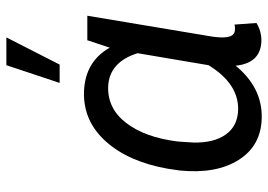

<svg xmlns="http://www.w3.org/2000/svg" viewBox="-138 -680 829 593"><g transform="rotate(-90 276.5 -383.5)"><path d="M35.2 0ZM524.4 -528.3 460 -143.1Q456.1 -114.7 458 -100.6Q460.4 -73.2 481 -72.3H489.3L497.1 -73.7L502 -5.9Q476.1 9.8 446.3 9.3Q377.9 7.3 370.1 -70.3Q302.7 12.2 209 10.3Q123.5 8.8 79.3 -60.5Q35.2 -129.9 46.4 -242.7L51.8 -279.3Q73.2 -400.9 136 -470.9Q198.7 -541 289.1 -538.6Q382.8 -535.6 425.8 -459L448.7 -528.3ZM135.3 -240.7 132.8 -201.2Q131.3 -136.7 158 -100.1Q184.6 -63.5 234.4 -62.5Q314.5 -61 371.6 -153.8L408.7 -373Q381.3 -460.4 306.2 -463.9Q237.8 -466.3 193.4 -408.4Q148.9 -350.6 136.2 -251ZM371.6 -778.3H457.5L373.5 -613.8H316.9Z"/></g></svg>

Font: Roboto
Style: Italic
Weight: 400
Italic angle: -12°
Designer: Google
Version: Version 2.134; 2016; ttfautohint (v1.6)